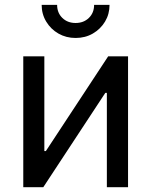

<svg xmlns="http://www.w3.org/2000/svg" viewBox="-20 -781 631 801"><path d="M514.2 0H425.8V-393.6H419.4L160.6 0H77.1V-545.9H165V-150.9H171.4L431.2 -545.9H514.2ZM295.4 -622.6Q255.9 -622.6 223.9 -640.9Q191.9 -659.2 172.9 -690.7Q153.8 -722.2 153.8 -760.7H218.3Q218.3 -727.5 240 -706.3Q261.7 -685.1 295.4 -685.1Q329.1 -685.1 350.8 -706.3Q372.6 -727.5 372.6 -760.7H437Q437 -722.2 418.2 -690.9Q399.4 -659.7 367.4 -641.1Q335.4 -622.6 295.4 -622.6Z"/></svg>

Font: Inter Variable LoSnoCo
Style: Regular
Weight: 400
Designer: Rasmus Andersson
Foundry: rsms
Version: Version 4.000;git-a52131595; featfreeze: case,dlig,ss01,ss02